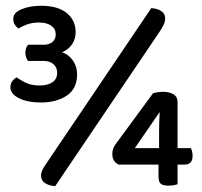

<svg xmlns="http://www.w3.org/2000/svg" viewBox="-20 -639 698 665"><path d="M131 -484Q150 -484 161.5 -493.5Q173 -503 173 -520Q173 -539 157.5 -550Q142 -561 114 -561Q92 -561 74 -554.5Q56 -548 44 -540Q36 -546 31 -554Q26 -562 26 -574Q26 -595 54.5 -607Q83 -619 123 -619Q180 -619 211 -594Q242 -569 242 -527Q242 -504 229.5 -485.5Q217 -467 195 -458Q218 -450 232.5 -429.5Q247 -409 247 -381Q247 -332 211.5 -308Q176 -284 122 -284Q75 -284 45.5 -299Q16 -314 16 -336Q16 -348 22 -357Q28 -366 38 -371Q51 -361 70 -352Q89 -343 117 -343Q145 -343 161.5 -354Q178 -365 178 -387Q178 -405 165.5 -416.5Q153 -428 131 -428H77Q73 -433 70.5 -440.5Q68 -448 68 -456Q68 -473 77 -484ZM529 -69H391Q369 -79 369 -106Q369 -124 380 -139L510 -316Q527 -321 547 -321Q566 -321 580.5 -312.5Q595 -304 595 -285V-126H641Q647 -115 647 -99Q647 -83 639.5 -76Q632 -69 621 -69H595V-1Q582 4 563 4Q546 4 537.5 -2Q529 -8 529 -28ZM531 -184Q531 -197 531.5 -215.5Q532 -234 533 -251L447 -126H531ZM504 -611Q527 -609 539.5 -600Q552 -591 552 -576Q552 -565 547.5 -555Q543 -545 534 -531L171 6Q124 1 122 -29Q122 -40 127 -50.5Q132 -61 142 -75Z"/></svg>

Font: Baloo Da 2 Medium
Style: Regular
Weight: 500
Designer: Noopur Datye, Sulekha Rajkumar and Ek Type
Foundry: Ek Type
Version: Version 1.640;hotconv 1.0.111;makeotfexe 2.5.65597; ttfautoh